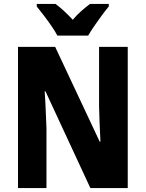

<svg xmlns="http://www.w3.org/2000/svg" viewBox="-20 -951 736 971"><path d="M626 0H437L210 -489H206Q210 -431 211.5 -385.5Q213 -340 215 -303V0H71V-714H259L484 -235H488Q485 -291 483.5 -333.5Q482 -376 481 -415V-714H626ZM270 -771Q260 -791 241 -818.5Q222 -846 201.5 -873Q181 -900 166 -918V-931H261Q280 -917 302.5 -896.5Q325 -876 348 -851Q370 -877 392.5 -896.5Q415 -916 435 -931H530V-918Q514 -899 494.5 -872.5Q475 -846 456.5 -819Q438 -792 426 -771Z"/></svg>

Font: Noto Sans Telugu Condensed ExtraBold
Style: Regular
Weight: 800
Width: 3
Designer: Jelle Bosma - Monotype Design Team
Foundry: Monotype Imaging Inc.
Version: Version 2.005; ttfautohint (v1.8.4.7-5d5b)